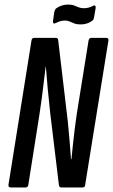

<svg xmlns="http://www.w3.org/2000/svg" viewBox="-20 -821 495 841"><path d="M27 0Q16 0 17 -11L118 -644Q120 -655 129 -655H225Q234 -655 235 -644L277 -289Q281 -251 284.5 -208Q288 -165 291 -124H293Q296 -153 299.5 -188Q303 -223 307.5 -257.5Q312 -292 316 -320L368 -644Q371 -655 379 -655H446Q456 -655 455 -644L353 -11Q352 0 343 0H248Q239 0 238 -11L200 -325Q194 -378 189 -433Q184 -488 181 -529H180Q176 -499 172 -463Q168 -427 163 -390.5Q158 -354 153 -321L104 -11Q102 0 93 0ZM333 -714Q317 -714 306.5 -718Q296 -722 286 -726.5Q276 -731 264 -731Q253 -731 243.5 -728Q234 -725 224 -720Q218 -717 214.5 -719Q211 -721 212 -728L218 -770Q220 -775 221.5 -778.5Q223 -782 227 -785Q237 -792 250 -796.5Q263 -801 278 -801Q294 -801 304.5 -797Q315 -793 324.5 -789Q334 -785 347 -785Q358 -785 367.5 -787.5Q377 -790 387 -795Q393 -799 396.5 -796Q400 -793 399 -786L392 -745Q390 -734 385 -731Q375 -723 362 -718.5Q349 -714 333 -714Z"/></svg>

Font: Sofia Sans Extra Condensed SemiBold
Style: Italic
Weight: 600
Italic angle: -9°
Designer: Botio Nikoltchev, Ani Petrova
Foundry: lettersoup
Version: Version 4.101